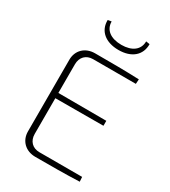

<svg xmlns="http://www.w3.org/2000/svg" viewBox="-215 -1002 982 1108"><g transform="rotate(30 276.5 -448.5)"><path d="M310 -774C397 -774 450 -820 449 -893L424 -897C424 -841 380 -808 310 -808C238 -808 194 -841 194 -897L170 -893C168 -820 223 -774 310 -774ZM210 -35C164 -35 134 -66 134 -113V-351L454 -352V-385L134 -386V-577C134 -624 164 -655 210 -655H495L497 -686C401 -690 301 -690 203 -690C138 -690 93 -646 93 -584V-106C93 -44 138 0 203 0C301 0 401 0 497 -4L495 -35Z"/></g></svg>

Font: Exo 2 Extra Light
Style: Regular
Weight: 250
Designer: Natanael Gama
Version: Version 1.001;PS 001.001;hotconv 1.0.88;makeotf.lib2.5.64775